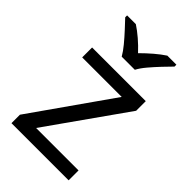

<svg xmlns="http://www.w3.org/2000/svg" viewBox="-230 -848 931 931"><g transform="rotate(45 235.0 -383.0)"><path d="M431 0H39V-58L327 -468H56V-536H424V-470L140 -68H431ZM189 -606Q176 -629 154 -655.5Q132 -682 108 -708Q84 -734 66 -753V-766H126Q152 -749 180 -725Q208 -701 233 -674Q260 -701 288 -725Q316 -749 342 -766H404V-753Q385 -734 360.5 -708Q336 -682 313.5 -655.5Q291 -629 279 -606Z"/></g></svg>

Font: Noto Sans Tagalog
Style: Regular
Weight: 400
Designer: Monotype Design Team
Foundry: Monotype Imaging Inc.
Version: Version 2.001; ttfautohint (v1.8.4.7-5d5b)